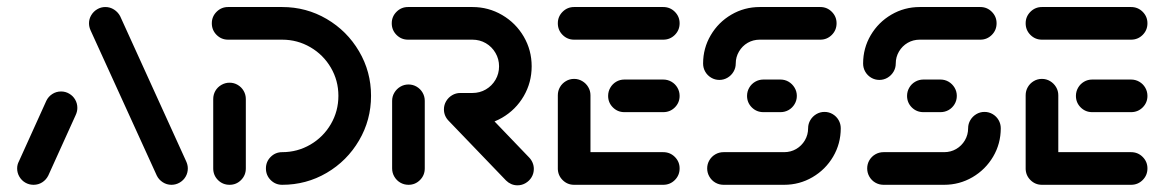

<svg xmlns="http://www.w3.org/2000/svg" viewBox="-20 -539 3403 560"><path d="M77.8 0Q64.8 0 53.9 -6.3Q43 -12.6 36.5 -23.7Q30 -34.8 30 -47.8Q30 -58.9 35.2 -68.5L115.2 -245.2Q121.1 -257.4 132.6 -264.8Q144.1 -272.2 158.1 -272.2Q171.1 -272.2 182 -265.7Q193 -259.3 199.3 -248.3Q205.6 -237.4 205.6 -224.4Q205.6 -213.7 200.7 -203.3L120.7 -26.7Q114.4 -14.4 103.1 -7.2Q91.9 0 77.8 0ZM527.8 -47.8Q527.8 -34.8 521.5 -23.9Q515.2 -13 504.1 -6.5Q493 0 480 0Q466.3 0 454.8 -7.4Q443.3 -14.8 437.4 -26.7L244.4 -450Q239.6 -460.4 239.6 -471.1Q239.6 -483.7 246.1 -494.6Q252.6 -505.6 263.5 -512Q274.4 -518.5 287.4 -518.5Q301.1 -518.5 312.6 -511.1Q324.1 -503.7 330.4 -491.9L523 -68.5Q527.8 -58.1 527.8 -47.8Z M649.6 -297.8Q662.6 -297.8 673.5 -291.3Q684.4 -284.8 690.7 -273.9Q697 -263 697 -250V-47.8Q697 -27.8 683.1 -13.9Q669.3 0 649.6 0Q629.6 0 615.7 -13.9Q601.9 -27.8 601.9 -47.8V-250Q601.9 -263 608.1 -273.9Q614.4 -284.8 625.6 -291.3Q636.7 -297.8 649.6 -297.8ZM755.6 -47.8Q755.6 -67.4 769.4 -81.3Q783.3 -95.2 803 -95.2Q847.4 -95.2 885.2 -117.2Q923 -139.3 945 -177Q967 -214.8 967 -259.6Q967 -304.1 945 -341.7Q923 -379.3 885.2 -401.3Q847.4 -423.3 803 -423.3H645.2Q625.6 -423.3 611.7 -437.2Q597.8 -451.1 597.8 -471.1Q597.8 -490.7 611.7 -504.6Q625.6 -518.5 645.2 -518.5H803Q873.3 -518.5 932.8 -483.7Q992.2 -448.9 1027.2 -389.4Q1062.2 -330 1062.2 -259.6Q1062.2 -188.9 1027.2 -129.3Q992.2 -69.6 932.8 -34.8Q873.3 0 803 0Q783.3 0 769.4 -13.9Q755.6 -27.8 755.6 -47.8Z M1171.5 0Q1158.5 0 1147.6 -6.3Q1136.7 -12.6 1130.2 -23.7Q1123.7 -34.8 1123.7 -47.8V-244.8Q1123.7 -257.8 1130.2 -268.7Q1136.7 -279.6 1147.6 -286.1Q1158.5 -292.6 1171.5 -292.6Q1184.4 -292.6 1195.4 -286.1Q1206.3 -279.6 1212.6 -268.7Q1218.9 -257.8 1218.9 -244.8V-47.8Q1218.9 -27.8 1205 -13.9Q1191.1 0 1171.5 0ZM1537 -46.3Q1537 -33.3 1530.6 -22.4Q1524.1 -11.5 1513.1 -5Q1502.2 1.5 1489.3 1.5Q1479.6 1.5 1471.1 -2.2Q1462.6 -5.9 1455.9 -12.6L1289.3 -185.9Q1274.8 -200.4 1274.8 -220Q1274.8 -233 1281.3 -243.9Q1287.8 -254.8 1298.7 -261.1Q1309.6 -267.4 1322.6 -267.4Q1332.2 -267.4 1340.7 -263.9Q1349.3 -260.4 1355.9 -254.1L1523 -80Q1529.6 -73.3 1533.3 -64.6Q1537 -55.9 1537 -46.3ZM1274.8 -220Q1274.8 -233 1281.3 -243.9Q1287.8 -254.8 1298.7 -261.3Q1309.6 -267.8 1322.6 -267.8H1357.8Q1379.3 -267.8 1397 -278.1Q1414.8 -288.5 1425.2 -306.3Q1435.6 -324.1 1435.6 -345.6Q1435.6 -366.7 1425.2 -384.6Q1414.8 -402.6 1397 -413Q1379.3 -423.3 1357.8 -423.3H1170Q1150.4 -423.3 1136.5 -437.2Q1122.6 -451.1 1122.6 -471.1Q1122.6 -490.7 1136.5 -504.6Q1150.4 -518.5 1170 -518.5H1357.8Q1404.8 -518.5 1444.6 -495.2Q1484.4 -471.9 1507.6 -432.2Q1530.7 -392.6 1530.7 -345.6Q1530.7 -298.5 1507.6 -258.7Q1484.4 -218.9 1444.6 -195.7Q1404.8 -172.6 1357.8 -172.6H1322.6Q1309.6 -172.6 1298.7 -178.9Q1287.8 -185.2 1281.3 -196.1Q1274.8 -207 1274.8 -220Z M1607 -44.8V-261.1Q1607 -274.1 1613.3 -285Q1619.6 -295.9 1630.6 -302.4Q1641.5 -308.9 1654.4 -308.9Q1667.4 -308.9 1678.3 -302.4Q1689.3 -295.9 1695.7 -285Q1702.2 -274.1 1702.2 -261.1V-44.8ZM1962.2 -47.8Q1962.2 -27.8 1948.3 -13.9Q1934.4 0 1914.4 0H1654.4Q1634.8 0 1620.9 -13.9Q1607 -27.8 1607 -47.8Q1607 -67.4 1620.9 -81.3Q1634.8 -95.2 1654.4 -95.2H1914.4Q1934.4 -95.2 1948.3 -81.3Q1962.2 -67.4 1962.2 -47.8ZM1753.7 -259.3Q1753.7 -272.2 1760 -283.1Q1766.3 -294.1 1777.2 -300.6Q1788.1 -307 1801.1 -307H1914.4Q1927.4 -307 1938.5 -300.6Q1949.6 -294.1 1955.9 -283.1Q1962.2 -272.2 1962.2 -259.3Q1962.2 -239.6 1948.3 -225.7Q1934.4 -211.9 1914.4 -211.9H1801.1Q1781.5 -211.9 1767.6 -225.7Q1753.7 -239.6 1753.7 -259.3ZM1607 -471.1Q1607 -490.7 1620.9 -504.6Q1634.8 -518.5 1654.4 -518.5H1914.4Q1934.4 -518.5 1948.3 -504.6Q1962.2 -490.7 1962.2 -471.1Q1962.2 -451.1 1948.3 -437.2Q1934.4 -423.3 1914.4 -423.3H1654.4Q1634.8 -423.3 1620.9 -437.2Q1607 -451.1 1607 -471.1Z M2384.8 -212.6Q2397.8 -212.6 2408.7 -206.1Q2419.6 -199.6 2425.9 -188.7Q2432.2 -177.8 2432.2 -164.8Q2432.2 -120 2410 -82.2Q2387.8 -44.4 2349.8 -22.2Q2311.9 0 2267 0H2090.4Q2077.4 0 2066.5 -6.3Q2055.6 -12.6 2049.1 -23.7Q2042.6 -34.8 2042.6 -47.8Q2042.6 -60.7 2049.1 -71.7Q2055.6 -82.6 2066.5 -88.9Q2077.4 -95.2 2090.4 -95.2H2267Q2286.3 -95.2 2302.2 -104.4Q2318.1 -113.7 2327.6 -129.8Q2337 -145.9 2337 -164.8Q2337 -177.8 2343.5 -188.7Q2350 -199.6 2360.9 -206.1Q2371.9 -212.6 2384.8 -212.6ZM2304.1 -259.3Q2304.1 -246.3 2297.6 -235.4Q2291.1 -224.4 2280.2 -218.1Q2269.3 -211.9 2256.3 -211.9H2206.7Q2186.7 -211.9 2172.8 -225.7Q2158.9 -239.6 2158.9 -259.3Q2158.9 -272.2 2165.2 -283.1Q2171.5 -294.1 2182.6 -300.6Q2193.7 -307 2206.7 -307H2256.3Q2269.3 -307 2280.2 -300.6Q2291.1 -294.1 2297.6 -283.1Q2304.1 -272.2 2304.1 -259.3ZM2078.1 -305.9Q2065.2 -305.9 2054.3 -312.4Q2043.3 -318.9 2037 -329.8Q2030.7 -340.7 2030.7 -353.7Q2030.7 -398.5 2053 -436.3Q2075.2 -474.1 2113.1 -496.3Q2151.1 -518.5 2195.9 -518.5H2372.6Q2392.2 -518.5 2406.1 -504.6Q2420 -490.7 2420 -471.1Q2420 -451.1 2406.1 -437.2Q2392.2 -423.3 2372.6 -423.3H2195.9Q2176.7 -423.3 2160.7 -414.1Q2144.8 -404.8 2135.4 -388.7Q2125.9 -372.6 2125.9 -353.7Q2125.9 -340.7 2119.4 -329.8Q2113 -318.9 2102 -312.4Q2091.1 -305.9 2078.1 -305.9Z M2851.5 -212.6Q2864.4 -212.6 2875.4 -206.1Q2886.3 -199.6 2892.6 -188.7Q2898.9 -177.8 2898.9 -164.8Q2898.9 -120 2876.7 -82.2Q2854.4 -44.4 2816.5 -22.2Q2778.5 0 2733.7 0H2557Q2544.1 0 2533.1 -6.3Q2522.2 -12.6 2515.7 -23.7Q2509.3 -34.8 2509.3 -47.8Q2509.3 -60.7 2515.7 -71.7Q2522.2 -82.6 2533.1 -88.9Q2544.1 -95.2 2557 -95.2H2733.7Q2753 -95.2 2768.9 -104.4Q2784.8 -113.7 2794.3 -129.8Q2803.7 -145.9 2803.7 -164.8Q2803.7 -177.8 2810.2 -188.7Q2816.7 -199.6 2827.6 -206.1Q2838.5 -212.6 2851.5 -212.6ZM2770.7 -259.3Q2770.7 -246.3 2764.3 -235.4Q2757.8 -224.4 2746.9 -218.1Q2735.9 -211.9 2723 -211.9H2673.3Q2653.3 -211.9 2639.4 -225.7Q2625.6 -239.6 2625.6 -259.3Q2625.6 -272.2 2631.9 -283.1Q2638.1 -294.1 2649.3 -300.6Q2660.4 -307 2673.3 -307H2723Q2735.9 -307 2746.9 -300.6Q2757.8 -294.1 2764.3 -283.1Q2770.7 -272.2 2770.7 -259.3ZM2544.8 -305.9Q2531.9 -305.9 2520.9 -312.4Q2510 -318.9 2503.7 -329.8Q2497.4 -340.7 2497.4 -353.7Q2497.4 -398.5 2519.6 -436.3Q2541.9 -474.1 2579.8 -496.3Q2617.8 -518.5 2662.6 -518.5H2839.3Q2858.9 -518.5 2872.8 -504.6Q2886.7 -490.7 2886.7 -471.1Q2886.7 -451.1 2872.8 -437.2Q2858.9 -423.3 2839.3 -423.3H2662.6Q2643.3 -423.3 2627.4 -414.1Q2611.5 -404.8 2602 -388.7Q2592.6 -372.6 2592.6 -353.7Q2592.6 -340.7 2586.1 -329.8Q2579.6 -318.9 2568.7 -312.4Q2557.8 -305.9 2544.8 -305.9Z M2971.5 -44.8V-261.1Q2971.5 -274.1 2977.8 -285Q2984.1 -295.9 2995 -302.4Q3005.9 -308.9 3018.9 -308.9Q3031.9 -308.9 3042.8 -302.4Q3053.7 -295.9 3060.2 -285Q3066.7 -274.1 3066.7 -261.1V-44.8ZM3326.7 -47.8Q3326.7 -27.8 3312.8 -13.9Q3298.9 0 3278.9 0H3018.9Q2999.3 0 2985.4 -13.9Q2971.5 -27.8 2971.5 -47.8Q2971.5 -67.4 2985.4 -81.3Q2999.3 -95.2 3018.9 -95.2H3278.9Q3298.9 -95.2 3312.8 -81.3Q3326.7 -67.4 3326.7 -47.8ZM3118.1 -259.3Q3118.1 -272.2 3124.4 -283.1Q3130.7 -294.1 3141.7 -300.6Q3152.6 -307 3165.6 -307H3278.9Q3291.9 -307 3303 -300.6Q3314.1 -294.1 3320.4 -283.1Q3326.7 -272.2 3326.7 -259.3Q3326.7 -239.6 3312.8 -225.7Q3298.9 -211.9 3278.9 -211.9H3165.6Q3145.9 -211.9 3132 -225.7Q3118.1 -239.6 3118.1 -259.3ZM2971.5 -471.1Q2971.5 -490.7 2985.4 -504.6Q2999.3 -518.5 3018.9 -518.5H3278.9Q3298.9 -518.5 3312.8 -504.6Q3326.7 -490.7 3326.7 -471.1Q3326.7 -451.1 3312.8 -437.2Q3298.9 -423.3 3278.9 -423.3H3018.9Q2999.3 -423.3 2985.4 -437.2Q2971.5 -451.1 2971.5 -471.1Z"/></svg>

Font: 26F Galaxy Hebrew Extra Bold
Style: Regular
Weight: 800
Designer: C₂₉H₂₅N₃O₅
Version: Version 1.000